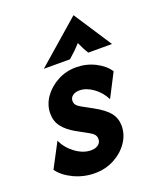

<svg xmlns="http://www.w3.org/2000/svg" viewBox="-133 -716 661 805"><g transform="rotate(-20 197.5 -313.5)"><path d="M150.7 13.9Q102.1 13.9 58 -6.9Q13.9 -27.8 -8.3 -59L49.3 -168.1Q65.3 -131.9 99.7 -106.9Q134 -81.9 168.1 -81.9Q188.9 -81.9 201 -91.3Q213.2 -100.7 213.2 -116Q213.2 -127.8 206.9 -135.8Q200.7 -143.8 185.4 -152.1L132.6 -181.2Q97.2 -201.4 78.5 -226Q59.7 -250.7 59.7 -284.7Q59.7 -322.9 82.3 -355.9Q104.9 -388.9 143.1 -409.7Q181.2 -430.6 227.1 -430.6Q272.2 -430.6 311.5 -410.8Q350.7 -391 370.1 -361.1L316 -256.2Q298.6 -291 268.1 -312.8Q237.5 -334.7 207.6 -334.7Q188.2 -334.7 176.7 -325.7Q165.3 -316.7 165.3 -302.8Q165.3 -292.4 171.2 -284.7Q177.1 -277.1 189.6 -270.1L237.5 -243.8Q284.7 -218.1 304.2 -193.1Q323.6 -168.1 323.6 -134.7Q323.6 -95.8 300.3 -61.8Q277.1 -27.8 237.8 -6.9Q198.6 13.9 150.7 13.9ZM98.6 -470.8 292.4 -639.6 402.8 -470.8H297.2Q288.9 -483.3 282.6 -495.8Q276.4 -508.3 269.4 -523.6Q255.6 -508.3 242.7 -495.8Q229.9 -483.3 215.3 -470.8Z"/></g></svg>

Font: Afacad
Style: Italic
Weight: 400
Italic angle: -14°
Designer: Kristian Moeller
Foundry: Dicotype
Version: Version 1.000